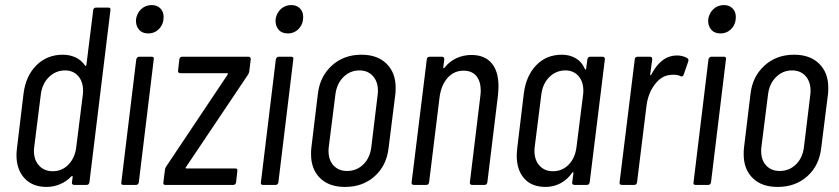

<svg xmlns="http://www.w3.org/2000/svg" viewBox="-20 -730 3312 758"><path d="M359 -700H408Q418 -700 416 -690L333 -10Q331 0 322 0H273Q268 0 265.5 -3Q263 -6 264 -10L267 -32Q267 -34 265.5 -35Q264 -36 262 -34Q242 -13 216.5 -2.5Q191 8 164 8Q108 8 76.5 -26.5Q45 -61 45 -118Q45 -127 47 -145L73 -361Q82 -431 124 -472.5Q166 -514 228 -514Q255 -514 278 -503.5Q301 -493 316 -471Q317 -469 319 -470Q321 -471 321 -473L348 -690Q348 -694 351 -697Q354 -700 359 -700ZM281 -149 307 -356Q308 -362 308 -372Q308 -408 288.5 -430Q269 -452 237 -452Q200 -452 173 -425.5Q146 -399 141 -356L115 -149Q114 -144 114 -134Q114 -98 134.5 -76Q155 -54 188 -54Q225 -54 250.5 -80.5Q276 -107 281 -149Z M517 -654Q521 -679 538 -694.5Q555 -710 579 -710Q600 -710 613 -697Q626 -684 626 -663Q626 -635 608.5 -616.5Q591 -598 565 -598Q541 -598 528 -614Q515 -630 517 -654ZM459 -10 518 -496Q519 -500 522 -503Q525 -506 529 -506H579Q589 -506 587 -496L528 -10Q526 0 517 0H467Q457 0 459 -10Z M625 -10 631 -58Q631 -63 635 -71L879 -436Q880 -438 879.5 -439.5Q879 -441 878 -441H691Q687 -441 684.5 -444Q682 -447 683 -451L688 -496Q690 -506 699 -506H961Q970 -506 970 -496L964 -448Q962 -438 959 -435L714 -70Q712 -68 713 -66.5Q714 -65 716 -65H909Q919 -65 917 -55L912 -10Q910 0 901 0H633Q623 0 625 -10Z M1068 -654Q1072 -679 1089 -694.5Q1106 -710 1130 -710Q1151 -710 1164 -697Q1177 -684 1177 -663Q1177 -635 1159.5 -616.5Q1142 -598 1116 -598Q1092 -598 1079 -614Q1066 -630 1068 -654ZM1010 -10 1069 -496Q1070 -500 1073 -503Q1076 -506 1080 -506H1130Q1140 -506 1138 -496L1079 -10Q1077 0 1068 0H1018Q1008 0 1010 -10Z M1208 -121Q1208 -137 1209 -145L1235 -360Q1243 -428 1290 -471Q1337 -514 1407 -514Q1470 -514 1506 -478.5Q1542 -443 1542 -384Q1542 -368 1541 -360L1514 -145Q1506 -76 1459 -34Q1412 8 1342 8Q1279 8 1243.5 -27Q1208 -62 1208 -121ZM1446 -150 1471 -356Q1472 -362 1472 -372Q1472 -408 1452 -430Q1432 -452 1399 -452Q1362 -452 1335.5 -425.5Q1309 -399 1304 -356L1278 -150Q1277 -144 1277 -134Q1277 -98 1297 -76.5Q1317 -55 1350 -55Q1388 -55 1414.5 -81Q1441 -107 1446 -150Z M1948 -389Q1948 -378 1946 -354L1904 -10Q1902 0 1893 0H1843Q1839 0 1836.5 -3Q1834 -6 1835 -10L1876 -348Q1878 -364 1878 -371Q1878 -409 1860.5 -430Q1843 -451 1810 -451Q1772 -451 1746.5 -422Q1721 -393 1715 -343L1674 -10Q1672 0 1663 0H1613Q1609 0 1606.5 -3Q1604 -6 1605 -10L1665 -496Q1665 -500 1668 -503Q1671 -506 1676 -506H1725Q1734 -506 1734 -496L1730 -464Q1729 -462 1731 -461Q1733 -460 1735 -463Q1755 -488 1782.5 -500.5Q1810 -513 1841 -513Q1893 -513 1920.5 -481Q1948 -449 1948 -389Z M2310 -506H2359Q2368 -506 2368 -496L2308 -10Q2306 0 2297 0H2248Q2243 0 2240.5 -3Q2238 -6 2239 -10L2244 -47Q2244 -50 2242 -50.5Q2240 -51 2239 -48Q2219 -20 2192 -6Q2165 8 2134 8Q2079 8 2049.5 -25.5Q2020 -59 2020 -116Q2020 -125 2022 -145L2048 -361Q2057 -431 2097 -472.5Q2137 -514 2198 -514Q2229 -514 2253 -500Q2277 -486 2289 -458Q2290 -455 2292 -455.5Q2294 -456 2294 -459L2299 -496Q2301 -506 2310 -506ZM2256 -150 2282 -356Q2283 -362 2283 -372Q2283 -408 2263.5 -430Q2244 -452 2212 -452Q2175 -452 2148.5 -425.5Q2122 -399 2117 -356L2091 -150Q2090 -144 2090 -134Q2090 -98 2110 -76Q2130 -54 2163 -54Q2200 -54 2225.5 -80.5Q2251 -107 2256 -150Z M2694 -500Q2700 -495 2697 -487L2679 -435Q2676 -426 2667 -429Q2656 -435 2639 -435Q2630 -435 2626 -434Q2592 -432 2565 -396.5Q2538 -361 2532 -310L2495 -10Q2493 0 2484 0H2434Q2430 0 2427.5 -3Q2425 -6 2426 -10L2486 -496Q2486 -500 2489 -503Q2492 -506 2497 -506H2546Q2555 -506 2555 -496L2547 -436Q2547 -433 2548.5 -433Q2550 -433 2551 -435Q2590 -511 2653 -511Q2676 -511 2694 -500Z M2776 -654Q2780 -679 2797 -694.5Q2814 -710 2838 -710Q2859 -710 2872 -697Q2885 -684 2885 -663Q2885 -635 2867.5 -616.5Q2850 -598 2824 -598Q2800 -598 2787 -614Q2774 -630 2776 -654ZM2718 -10 2777 -496Q2778 -500 2781 -503Q2784 -506 2788 -506H2838Q2848 -506 2846 -496L2787 -10Q2785 0 2776 0H2726Q2716 0 2718 -10Z M2916 -121Q2916 -137 2917 -145L2943 -360Q2951 -428 2998 -471Q3045 -514 3115 -514Q3178 -514 3214 -478.5Q3250 -443 3250 -384Q3250 -368 3249 -360L3222 -145Q3214 -76 3167 -34Q3120 8 3050 8Q2987 8 2951.5 -27Q2916 -62 2916 -121ZM3154 -150 3179 -356Q3180 -362 3180 -372Q3180 -408 3160 -430Q3140 -452 3107 -452Q3070 -452 3043.5 -425.5Q3017 -399 3012 -356L2986 -150Q2985 -144 2985 -134Q2985 -98 3005 -76.5Q3025 -55 3058 -55Q3096 -55 3122.5 -81Q3149 -107 3154 -150Z"/></svg>

Font: Barlow Condensed
Style: Italic
Weight: 400
Width: 3
Italic angle: -7°
Designer: Jeremy Tribby
Foundry: Tribby Type
Version: Version 1.408